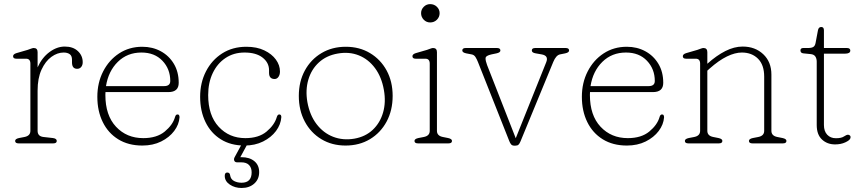

<svg xmlns="http://www.w3.org/2000/svg" viewBox="-20 -696 4190 932"><path d="M162.5 -443V-369Q183.5 -416 219.8 -443Q256 -470 294.5 -470Q334.5 -470 358 -448Q381.5 -426 381.5 -394Q381.5 -380 374.2 -371Q367 -362 354.5 -362Q329.5 -362 329.5 -393V-406Q329.5 -425.5 318.2 -433.2Q307 -441 289 -441Q258.5 -441 229.5 -420Q200.5 -399 181.5 -357.8Q162.5 -316.5 162.5 -256V-61Q162.5 -34 191.5 -31L236.5 -26Q255.5 -23.5 255.5 -12Q255.5 0 238.5 0H70.5Q53.5 0 53.5 -12Q53.5 -22 72.5 -26L98.5 -31Q127.5 -36.5 127.5 -61V-387Q127.5 -411 106.5 -411H59.5Q43.5 -411 43.5 -423Q43.5 -433 59.5 -438L114.5 -454Q122 -456.5 130.5 -459.8Q139 -463 143.5 -463Q162.5 -463 162.5 -443Z M847.5 -294Q847.5 -249 797.5 -249H492Q491.5 -242 491.5 -235Q491.5 -136 543.2 -80.8Q595 -25.5 675.5 -25.5Q741 -25.5 779.8 -57.5Q818.5 -89.5 829.5 -127.5Q833 -140.5 841.5 -140.5Q847.5 -140.5 849.5 -136.2Q851.5 -132 851.5 -126.5Q849 -91.5 825.5 -60.2Q802 -29 762.2 -9.2Q722.5 10.5 671 10.5Q603 10.5 554 -19.8Q505 -50 478.8 -103.5Q452.5 -157 452.5 -226Q452.5 -294.5 480.8 -349.5Q509 -404.5 558.2 -436.8Q607.5 -469 670.5 -469Q720.5 -469 760.5 -447.2Q800.5 -425.5 824 -386.2Q847.5 -347 847.5 -294ZM666.5 -441Q598 -441 552 -395.8Q506 -350.5 494.5 -278H776.5Q806.5 -278 806.5 -303Q806.5 -361 768.5 -401Q730.5 -441 666.5 -441Z M1339 -349Q1339 -333.5 1331.8 -323Q1324.5 -312.5 1313 -312.5Q1286 -312.5 1286 -342.5V-355Q1286 -392 1254.5 -416.5Q1223 -441 1167 -441Q1114.5 -441 1074.8 -414.5Q1035 -388 1012.8 -341.5Q990.5 -295 990.5 -234.5Q990.5 -136 1041.5 -80.8Q1092.5 -25.5 1171 -25.5Q1236 -25.5 1274.2 -57.5Q1312.5 -89.5 1323.5 -127.5Q1327.5 -140.5 1335.5 -140.5Q1341.5 -140.5 1343.8 -136.2Q1346 -132 1345.5 -126.5Q1343 -91.5 1319.8 -60.2Q1296.5 -29 1257 -9.2Q1217.5 10.5 1167 10.5Q1100 10.5 1051.8 -19.8Q1003.5 -50 977.5 -103.5Q951.5 -157 951.5 -226Q951.5 -294.5 979.8 -349.5Q1008 -404.5 1058.5 -436.8Q1109 -469 1176 -469Q1226.5 -469 1263 -451.5Q1299.5 -434 1319.2 -406.8Q1339 -379.5 1339 -349ZM1160 -8.5H1187.5L1146.5 67H1152.5Q1191 67 1214.5 86.2Q1238 105.5 1238 139.5Q1238 174 1214.2 195.2Q1190.5 216.5 1152.5 216.5Q1120 216.5 1095.5 200Q1071 183.5 1071 157.5Q1071 141.5 1083 141.5Q1095.5 141.5 1097 154.5Q1100 174.5 1116.5 182.8Q1133 191 1152.5 191Q1201.5 191 1201.5 140.5Q1201.5 118.5 1189 105.2Q1176.5 92 1151.5 92H1131.5Q1120.5 92 1117.2 84Q1114 76 1119 67Z M1658.5 -469Q1725 -469 1776.2 -438.2Q1827.5 -407.5 1856.8 -353.8Q1886 -300 1886 -230.5Q1886 -160.5 1856.8 -106Q1827.5 -51.5 1776 -20.5Q1724.5 10.5 1657.5 10.5Q1591 10.5 1539.8 -20.5Q1488.5 -51.5 1459.5 -106Q1430.5 -160.5 1430.5 -230.5Q1430.5 -300 1459.8 -353.8Q1489 -407.5 1540.5 -438.2Q1592 -469 1658.5 -469ZM1700.5 -23Q1754 -32.5 1789.5 -66Q1825 -99.5 1839.5 -149.8Q1854 -200 1843.5 -259Q1832.5 -322 1800.5 -365.2Q1768.5 -408.5 1721.8 -427.2Q1675 -446 1619 -436Q1564.5 -426.5 1528 -393Q1491.5 -359.5 1476.8 -309.5Q1462 -259.5 1472 -201Q1483.5 -137 1516.5 -93.8Q1549.5 -50.5 1597.2 -32Q1645 -13.5 1700.5 -23Z M2068 -587Q2050 -587 2037 -600.2Q2024 -613.5 2024 -632Q2024 -650 2037 -663Q2050 -676 2068 -676Q2087.5 -676 2100.8 -663Q2114 -650 2114 -632Q2114 -613.5 2100.8 -600.2Q2087.5 -587 2068 -587ZM2101 -443V-61Q2101 -36.5 2130 -31L2155 -26Q2174 -22 2174 -12Q2174 0 2157 0H2009Q1992 0 1992 -12Q1992 -22 2011 -26L2037 -31Q2066 -36.5 2066 -61V-387Q2066 -411 2045 -411H1998Q1982 -411 1982 -423Q1982 -433 1998 -438L2053 -454Q2060.5 -456.5 2069 -459.8Q2077.5 -463 2082 -463Q2101 -463 2101 -443Z M2482 11H2476Q2466.5 11 2461.2 5Q2456 -1 2452 -11.5L2300 -395Q2294.5 -409 2287.8 -419.5Q2281 -430 2269 -432L2243 -437Q2224 -441 2224 -451Q2224 -463 2241 -463H2392Q2409 -463 2409 -451Q2409 -441 2390 -437L2366 -432Q2337.5 -426 2337 -413.5Q2336.5 -401 2344.5 -380L2483.5 -25L2631.5 -394Q2644.5 -426 2609 -432L2580.5 -437Q2561.5 -440 2561.5 -451Q2561.5 -463 2578.5 -463H2725.5Q2742.5 -463 2742.5 -451Q2742.5 -441 2723.5 -437L2698.5 -432Q2679 -428 2665.5 -395L2506.5 -9.5Q2502 1.5 2497 6.2Q2492 11 2482 11Z M3199.5 -294Q3199.5 -249 3149.5 -249H2844Q2843.5 -242 2843.5 -235Q2843.5 -136 2895.2 -80.8Q2947 -25.5 3027.5 -25.5Q3093 -25.5 3131.8 -57.5Q3170.5 -89.5 3181.5 -127.5Q3185 -140.5 3193.5 -140.5Q3199.5 -140.5 3201.5 -136.2Q3203.5 -132 3203.5 -126.5Q3201 -91.5 3177.5 -60.2Q3154 -29 3114.2 -9.2Q3074.5 10.5 3023 10.5Q2955 10.5 2906 -19.8Q2857 -50 2830.8 -103.5Q2804.5 -157 2804.5 -226Q2804.5 -294.5 2832.8 -349.5Q2861 -404.5 2910.2 -436.8Q2959.5 -469 3022.5 -469Q3072.5 -469 3112.5 -447.2Q3152.5 -425.5 3176 -386.2Q3199.5 -347 3199.5 -294ZM3018.5 -441Q2950 -441 2904 -395.8Q2858 -350.5 2846.5 -278H3128.5Q3158.5 -278 3158.5 -303Q3158.5 -361 3120.5 -401Q3082.5 -441 3018.5 -441Z M3413.5 -443V-386.5Q3458 -426.5 3501 -448.2Q3544 -470 3585 -470Q3645.5 -470 3685 -432.8Q3724.5 -395.5 3724.5 -334V-61Q3724.5 -36.5 3753.5 -31L3778.5 -26Q3797.5 -22 3797.5 -12Q3797.5 0 3780.5 0H3632.5Q3615.5 0 3615.5 -12Q3615.5 -22 3634.5 -26L3660.5 -31Q3689.5 -36.5 3689.5 -61V-324Q3689.5 -381 3659.5 -411Q3629.5 -441 3581 -441Q3548 -441 3508.8 -422Q3469.5 -403 3424.5 -363L3413.5 -353V-61Q3413.5 -36.5 3442.5 -31L3467.5 -26Q3486.5 -22 3486.5 -12Q3486.5 0 3469.5 0H3321.5Q3304.5 0 3304.5 -12Q3304.5 -22 3323.5 -26L3349.5 -31Q3378.5 -36.5 3378.5 -61V-387Q3378.5 -411 3357.5 -411H3310.5Q3294.5 -411 3294.5 -423Q3294.5 -433 3310.5 -438L3365.5 -454Q3373 -456.5 3381.5 -459.8Q3390 -463 3394.5 -463Q3413.5 -463 3413.5 -443Z M3914.5 -433.5 3879.5 -437Q3865.5 -438.5 3865.5 -451.5Q3865.5 -463 3880 -463H3903.5Q3919.5 -463 3928 -468.2Q3936.5 -473.5 3939 -488L3950.5 -549Q3953.5 -565 3966.5 -565Q3979.5 -565 3979.5 -549V-463H4090.5Q4107.5 -463 4107.5 -450.5Q4107.5 -435.5 4081.5 -435.5H3979.5V-89Q3979.5 -59 3995.5 -42Q4011.5 -25 4037.5 -25Q4064 -25 4076.5 -33.5Q4089 -42 4096.5 -42Q4102.5 -42 4106.5 -37.2Q4110.5 -32.5 4107.5 -24Q4104 -14.5 4082.8 -4.8Q4061.5 5 4033.5 5Q3995.5 5 3970 -18.8Q3944.5 -42.5 3944.5 -89V-396.5Q3944.5 -411.5 3937.8 -421.8Q3931 -432 3914.5 -433.5Z"/></svg>

Font: Fraunces 9pt S100 Thin
Style: Regular
Weight: 100
Version: Version 1.000; ttfautohint (v1.8.3)